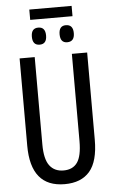

<svg xmlns="http://www.w3.org/2000/svg" viewBox="-64 -1024 638 1076"><g transform="rotate(-5 255.0 -486.0)"><path d="M445 -714H359V-223Q359 -139 333.5 -103Q308 -67 256 -67Q205 -67 177.5 -103.5Q150 -140 150 -222V-714H65V-223Q65 10 256 10Q349 10 397 -46Q445 -102 445 -224ZM381 -982H143V-924H381ZM339 -877Q300 -877 300 -829Q300 -781 339 -781Q380 -781 380 -829Q380 -877 339 -877ZM184 -877Q144 -877 144 -829Q144 -781 184 -781Q224 -781 224 -829Q224 -877 184 -877Z"/></g></svg>

Font: Noto Sans Display Condensed
Style: Regular
Weight: 400
Width: 3
Designer: Monotype Design Team
Foundry: Monotype Imaging Inc.
Version: Version 1.900